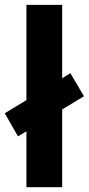

<svg xmlns="http://www.w3.org/2000/svg" viewBox="-32 -780 370 800"><path d="M78.1 0V-232.9L43 -211.9L-12.2 -308.1L78.1 -362.8V-759.8H227.1V-454.1L261.2 -475.1L317.9 -378.9L227.1 -324.2V0Z"/></svg>

Font: Wonky
Style: Regular
Weight: 400
Designer: Monotype Design Team
Foundry: Monotype Imaging Inc.
Version: Version 3.000